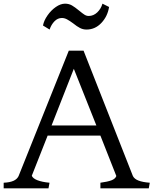

<svg xmlns="http://www.w3.org/2000/svg" viewBox="-20 -1026 836 1046"><path d="M239.5 -287.2 153.2 -68.5Q159 -53.8 184.2 -44Q209.5 -34.2 249.8 -30.5L244.2 0H0V-30.5Q33 -32 52.8 -40.6Q72.5 -49.2 81 -66.2L354.8 -750H435.2L704 -67Q711.8 -51.2 734.1 -42.4Q756.5 -33.5 796 -30.5L790.5 0H527V-30.5Q566.5 -35.8 587.2 -43.6Q608 -51.5 613.8 -67L527 -287.2ZM505 -342.5 382.2 -651.2 261 -342.5ZM378.2 -899Q359.2 -913 345.2 -920.5Q331.2 -928 317.2 -928Q294.2 -928 276.8 -910Q259.2 -892 250.2 -865L214.2 -887Q219.2 -914 238.8 -942Q258.2 -970 284.2 -988Q310.2 -1006 334.2 -1006Q355.2 -1006 371.8 -996.5Q388.2 -987 411.2 -968Q429.2 -953 440.2 -946Q451.2 -939 463.2 -939Q489.2 -939 509.8 -958.5Q530.2 -978 538.2 -1006L574.2 -988Q566.2 -937 532.2 -901Q498.2 -865 451.2 -865Q432.2 -865 415.8 -873.5Q399.2 -882 378.2 -899Z"/></svg>

Font: TMT Limkin
Style: Regular
Weight: 400
Designer: Gabriel Drozdov
Version: Version 1.000;Glyphs 3.1.2 (3151)